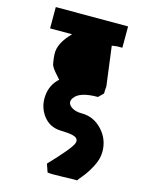

<svg xmlns="http://www.w3.org/2000/svg" viewBox="-130 -831 818 1052"><g transform="rotate(15 279.0 -304.5)"><path d="M505 -49Q505 -7 481.5 37Q458 81 435 108Q412 135 412 138Q400 137 329.5 139.5Q259 142 244 138L228 92Q337 -22 350 -55Q362 -87 320 -96Q298 -101 254 -102Q191 -104 154.5 -152.5Q118 -201 123 -264.5Q128 -328 174 -369Q169 -375 160 -385Q151 -395 148 -398.5Q145 -402 138.5 -410Q132 -418 130 -421.5Q128 -425 124 -432Q120 -439 119.5 -444.5Q119 -450 117 -459Q115 -468 114.5 -477.5Q114 -487 113 -499Q110 -560 178 -628H53V-749H463V-628H433Q415 -626 404 -624Q418 -517 429 -432Q434 -399 433 -395Q431 -387 431 -360L404 -333Q299 -333 271 -290Q252 -262 280 -240Q302 -223 342 -223Q409 -223 457 -171.5Q505 -120 505 -49Z"/></g></svg>

Font: OpenDyslexic
Style: Bold
Weight: 800
Designer: Abbie Gonzalez
Version: Version 0.920;hotconv 1.0.109;makeotfexe 2.5.65596